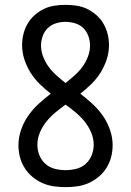

<svg xmlns="http://www.w3.org/2000/svg" viewBox="-20 -763 540 791"><path d="M250 8Q226 8 201.5 4.5Q177 1 154.5 -9Q132 -19 113 -35Q94 -51 81 -72Q68 -93 62 -116.5Q56 -140 56 -165Q56 -197 67 -228.5Q78 -260 96.5 -286.5Q115 -313 139 -335Q163 -357 189 -377Q165 -396 143.5 -417Q122 -438 106 -463.5Q90 -489 80.5 -518Q71 -547 71 -577Q71 -600 76.5 -622.5Q82 -645 93.5 -665Q105 -685 122.5 -700.5Q140 -716 160.5 -726Q181 -736 204 -739.5Q227 -743 250 -743Q273 -743 296 -739.5Q319 -736 339.5 -726Q360 -716 377.5 -700.5Q395 -685 406.5 -665Q418 -645 423.5 -622.5Q429 -600 429 -577Q429 -547 419.5 -518Q410 -489 394 -463.5Q378 -438 356.5 -417Q335 -396 311 -377Q337 -357 361 -335Q385 -313 403.5 -286.5Q422 -260 433 -228.5Q444 -197 444 -165Q444 -140 438 -116.5Q432 -93 419 -72Q406 -51 387 -35Q368 -19 345.5 -9Q323 1 298.5 4.5Q274 8 250 8ZM250 -421Q269 -436 287 -452Q305 -468 319 -487Q333 -506 342 -529Q351 -552 351 -576Q351 -595 344 -614.5Q337 -634 323 -647.5Q309 -661 289.5 -667Q270 -673 250 -673Q230 -673 210.5 -667Q191 -661 177 -647.5Q163 -634 156 -614.5Q149 -595 149 -576Q149 -552 158 -529Q167 -506 181 -487Q195 -468 213 -452Q231 -436 250 -421ZM250 -62Q272 -62 294 -67.5Q316 -73 332.5 -87.5Q349 -102 357.5 -123Q366 -144 366 -166Q366 -193 355.5 -217.5Q345 -242 328.5 -262.5Q312 -283 291.5 -300Q271 -317 250 -332Q229 -317 208.5 -300Q188 -283 171.5 -262.5Q155 -242 144.5 -217.5Q134 -193 134 -166Q134 -144 142.5 -123Q151 -102 167.5 -87.5Q184 -73 206 -67.5Q228 -62 250 -62Z"/></svg>

Font: Iosevka MaddieWtf
Style: Regular
Weight: 400
Monospace: yes
Designer: Belleve Invis
Foundry: Belleve Invis
Version: Version 31.3.0; ttfautohint (v1.8.3)